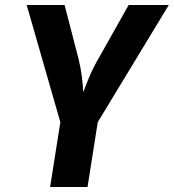

<svg xmlns="http://www.w3.org/2000/svg" viewBox="-20 -750 697 770"><path d="M181 0 222 -260 87 -730H239L296 -510Q304 -477 308.5 -440Q313 -403 314 -380Q322 -403 337.5 -440Q353 -477 372 -510L496 -730H657L372 -260L331 0Z"/></svg>

Font: JetBrains Mono ExtraBold
Style: Italic
Weight: 800
Italic angle: -9°
Monospace: yes
Designer: Philipp Nurullin, Konstantin Bulenkov
Foundry: JetBrains
Version: Version 2.305; ttfautohint (v1.8.4.7-5d5b)